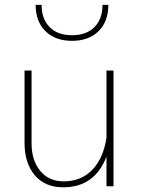

<svg xmlns="http://www.w3.org/2000/svg" viewBox="-20 -778 595 802"><path d="M82.5 -181.2V-483.4H111.8V-180.2Q111.8 -108.4 147.7 -64.5Q183.6 -20.5 246.1 -20.5Q318.4 -20.5 364.7 -67.9Q411.1 -115.2 424.8 -202.1V-483.4H454.1V0H424.8V-123.5Q375 4.4 244.1 4.4Q168 4.4 125.2 -46.1Q82.5 -96.7 82.5 -181.2ZM432.6 -757.8Q432.6 -687.5 391.4 -647.5Q350.1 -607.4 280.8 -607.4Q211.4 -607.4 170.2 -647.5Q128.9 -687.5 128.9 -757.8H153.8Q153.8 -698.7 187.3 -664.8Q220.7 -630.9 280.8 -630.9Q340.8 -630.9 374.5 -664.8Q408.2 -698.7 408.2 -757.8Z"/></svg>

Font: Estedad-FD Thin
Style: Regular
Weight: 100
Designer: Amin Abedi
Version: Version 7.3